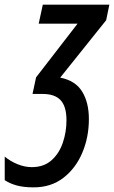

<svg xmlns="http://www.w3.org/2000/svg" viewBox="-93 -560 487 820"><path d="M50.8 240.2Q8.8 240.2 -21 232.2Q-50.8 224.1 -72.8 209.5V108.9Q-47.9 129.4 -17.3 141.6Q13.2 153.8 42.5 153.8Q93.8 153.8 126.5 125Q159.2 96.2 175 50.3Q190.9 4.4 190.9 -46.4Q190.9 -104.5 166.3 -131.6Q141.6 -158.7 89.8 -158.7H45.9L61 -229.5L238.3 -459H72.3L89.8 -540H374L360.4 -473.6L164.1 -228.5Q229 -215.8 257.8 -168.9Q286.6 -122.1 286.6 -51.3Q286.6 25.9 258.5 92.3Q230.5 158.7 177.7 199.5Q125 240.2 50.8 240.2Z"/></svg>

Font: Open Sans Condensed SemiBold
Style: Italic
Weight: 600
Width: 3
Italic angle: -12°
Designer: Monotype Design Team
Foundry: Monotype Imaging Inc.
Version: Version 3.000; ttfautohint (v1.8.4)